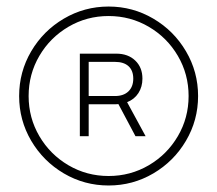

<svg xmlns="http://www.w3.org/2000/svg" viewBox="-20 -737 671 593"><path d="M226.6 -571.3H338.9Q375.5 -571.3 397.7 -550Q419.9 -528.8 419.9 -494.1Q419.9 -468.8 407.5 -449.5Q395 -430.2 372.6 -421.4L429.7 -316.4H398.4L345.7 -415.5L337.9 -415H253.9V-316.4H226.6ZM39.1 -440.4Q39.1 -515.1 76.4 -578.6Q113.8 -642.1 177.2 -679.4Q240.7 -716.8 315.4 -716.8Q390.1 -716.8 453.6 -679.4Q517.1 -642.1 554.4 -578.6Q591.8 -515.1 591.8 -440.4Q591.8 -365.7 554.4 -302.2Q517.1 -238.8 453.6 -201.4Q390.1 -164.1 315.4 -164.1Q240.7 -164.1 177.2 -201.4Q113.8 -238.8 76.4 -302.2Q39.1 -365.7 39.1 -440.4ZM562.5 -440.4Q562.5 -507.8 529.3 -564.5Q496.1 -621.1 439.5 -654.3Q382.8 -687.5 315.4 -687.5Q248 -687.5 191.4 -654.3Q134.8 -621.1 101.6 -564.5Q68.4 -507.8 68.4 -440.4Q68.4 -373 101.6 -316.4Q134.8 -259.8 191.4 -226.6Q248 -193.4 315.4 -193.4Q382.8 -193.4 439.5 -226.6Q496.1 -259.8 529.3 -316.4Q562.5 -373 562.5 -440.4ZM335 -440.4Q361.8 -440.4 376.7 -454.8Q391.6 -469.2 391.6 -494.1Q391.6 -519 377 -532.5Q362.3 -545.9 335 -545.9H253.9V-440.4Z"/></svg>

Font: Pretendard Std Thin
Style: Regular
Weight: 100
Designer: Base glyphs from Inter by Rasmus Andersson; Hangeul glyphs from Noto Sans CJK(Source Han Sans) by Jang Soo-young and Kan
Foundry: Kil Hyung-jin
Version: Version 1.309